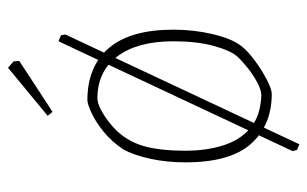

<svg xmlns="http://www.w3.org/2000/svg" viewBox="-164 -524 767 479"><g transform="rotate(-90 219.5 -284.5)"><path d="M225 10Q147 10 100.5 -41.5Q54 -93 54 -205Q54 -253 63 -293.5Q72 -334 86 -360Q106 -390 131 -410Q156 -430 178 -440Q200 -450 209 -450Q293 -450 339 -396.5Q385 -343 385 -235Q385 -185 374 -138Q363 -91 345 -67Q332 -50 307.5 -32Q283 -14 259.5 -2Q236 10 225 10ZM221 -16Q234 -16 253 -26Q272 -36 290 -50.5Q308 -65 318 -76Q333 -93 344.5 -135Q356 -177 356 -235Q356 -325 318.5 -375Q281 -425 213 -425Q202 -425 184 -415.5Q166 -406 148 -391Q113 -362 98 -320Q83 -278 83 -205Q83 -153 96.5 -110.5Q110 -68 140 -43Q170 -18 221 -16ZM356 -522 371 -516 373 -505 99 79 85 73 82 62ZM180 -537 170 -549 290 -648 306 -634 307 -620Q280 -602 246 -580Q212 -558 180 -537Z"/></g></svg>

Font: Grenze Gotisch Thin
Style: Regular
Weight: 100
Designer: Renata Polastri
Foundry: Omnibus-Type
Version: Version 1.001